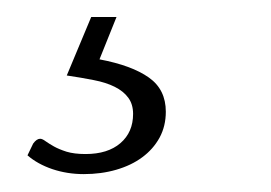

<svg xmlns="http://www.w3.org/2000/svg" viewBox="-20 -22 310 220"><path d="M26 137Q28.5 137 32.2 139.8Q36 142.5 41.8 145.8Q47.5 149 56.2 151.8Q65 154.5 78 154.5Q103.5 154.5 118 142Q132.5 129.5 132.5 108.5Q132.5 97.5 127 90Q121.5 82.5 111.5 77.5Q101.5 72.5 87.5 69.8Q73.5 67 56.5 64.5L84.5 -2.5H113.5L94 46Q131 53 150.5 66.8Q170 80.5 170 106Q170 122.5 162.8 135.8Q155.5 149 143 158.2Q130.5 167.5 113.2 172.5Q96 177.5 76 177.5Q57 177.5 40 171.8Q23 166 11.5 156L18 142.5Q22 137 26 137Z"/></svg>

Font: Lato TR Light
Style: Italic
Weight: 300
Italic angle: -12°
Designer: Lukasz Dziedzic
Foundry: Lukasz Dziedzic
Version: Version 1.104 2013